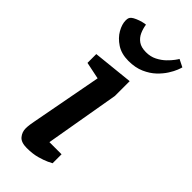

<svg xmlns="http://www.w3.org/2000/svg" viewBox="-236 -768 817 817"><g transform="rotate(45 173.0 -359.0)"><path d="M120 6Q86 6 72 -11Q58 -28 58 -50Q58 -61 60 -75Q62 -89 64 -98L124 -417L47 -433V-486L229 -505V-416L171 -80H244V-26Q241 -24 225 -16.5Q209 -9 182.5 -1.5Q156 6 120 6ZM164 -562Q122 -562 93 -581Q64 -600 49 -626.5Q34 -653 34 -676Q34 -686 36.5 -691.5Q39 -697 44 -701Q50 -706 62.5 -711.5Q75 -717 88.5 -720.5Q102 -724 108 -724Q111 -703 119.5 -684Q128 -665 145 -653Q162 -641 191 -641Q218 -641 239.5 -652Q261 -663 276.5 -678Q292 -693 301.5 -706Q311 -719 312 -722L346 -705Q345 -700 339 -684.5Q333 -669 320 -648.5Q307 -628 286.5 -608.5Q266 -589 235.5 -575.5Q205 -562 164 -562Z"/></g></svg>

Font: Faustina Light SemiBold
Style: Italic
Weight: 600
Italic angle: -8°
Version: Version 1.200